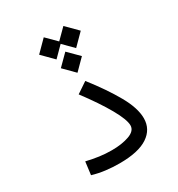

<svg xmlns="http://www.w3.org/2000/svg" viewBox="-186 -912 958 1034"><g transform="rotate(-30 293.0 -395.0)"><path d="M255.9 2Q211.9 2 170.2 -3.2Q128.4 -8.3 89.4 -20L99.6 -100.1Q141.6 -90.3 178.2 -85.2Q214.8 -80.1 254.9 -80.1Q317.9 -80.1 362.8 -96.4Q407.7 -112.8 407.7 -146.5Q407.7 -182.6 365.5 -257.3Q323.2 -332 249.5 -430.2L316.4 -475.1Q393.6 -376.5 441.4 -292Q489.3 -207.5 489.3 -144Q489.3 -75.7 430.9 -36.9Q372.6 2 255.9 2ZM362.3 -790.5 430.7 -721.7 362.3 -652.8 301.3 -714.4 240.2 -652.8 171.9 -721.7 240.2 -790.5 301.3 -729.5ZM302.2 -665.5 367.7 -600.1 302.2 -534.2 236.8 -600.1Z"/></g></svg>

Font: Cascadia Mono SemiLight
Style: Regular
Weight: 350
Monospace: yes
Designer: Aaron Bell
Foundry: Saja Typeworks
Version: Version 2404.023; ttfautohint (v1.8.4)